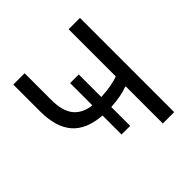

<svg xmlns="http://www.w3.org/2000/svg" viewBox="-181 -852 1006 1006"><g transform="rotate(-45 322.5 -349.0)"><path d="M468 0V-275H463Q440 -266 408 -260Q376 -254 338 -252V-112H274V-253Q163 -261 110.5 -322Q58 -383 58 -500V-698H142V-500Q142 -419 175 -377.5Q208 -336 274 -328V-493H338V-326Q379 -328 412.5 -334Q446 -340 468 -349V-698H552V0Z"/></g></svg>

Font: IBM Plex Sans
Style: Regular
Weight: 400
Designer: Mike Abbink, Paul van der Laan, Pieter van Rosmalen
Foundry: Bold Monday
Version: Version 3.201